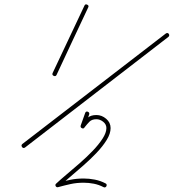

<svg xmlns="http://www.w3.org/2000/svg" viewBox="-20 -589 785 868"><path d="M362 -564Q366 -572 374 -568Q383 -564 379 -556Q343 -479 307 -403Q271 -327 236 -251Q236 -251 236 -251Q236 -251 236 -251Q232 -242 223 -246Q214 -250 218 -259Q254 -335 290 -411.5Q326 -488 362 -564Q362 -564 362 -564Q362 -564 362 -564ZM743 -436Q748 -428 741 -422Q579 -297 417 -172Q255 -47 93 78Q93 78 93 78Q93 78 93 78Q85 83 80 76Q74 68 81 62Q243 -63 405 -187.5Q567 -312 729 -437Q737 -443 743 -436ZM377 -84Q386 -80 383 -71Q378 -57 373 -43Q368 -29 363 -15Q363 -15 363 -15Q363 -15 363 -15Q360 -6 351 -9Q342 -13 345 -22Q350 -36 355 -50Q360 -64 365 -78Q368 -87 377 -84ZM349 -11Q341 -17 347 -24Q361 -43 375.5 -56Q390 -69 416 -69Q440 -69 460 -52Q480 -35 480 -10Q480 15 462.5 43.5Q445 72 417 101.5Q389 131 357 159Q325 187 295.5 212Q266 237 246 255Q241 260 236 251Q230 241 237 239Q268 230 297 224Q326 218 358 218Q383 218 408.5 223Q434 228 457 240Q457 240 457 240Q457 240 457 240Q465 244 461 253Q456 261 448 257Q427 246 404 241.5Q381 237 358 237Q327 237 299.5 243Q272 249 243 257Q236 259 232 253Q228 246 234 241Q252 224 280 200.5Q308 177 339.5 149.5Q371 122 398.5 93.5Q426 65 443.5 38Q461 11 461 -10Q461 -27 446.5 -38.5Q432 -50 416 -50Q395 -50 384 -38.5Q373 -27 362 -13Q356 -5 349 -11Z"/></svg>

Font: FRB American Cursive Guidelines Arrows Extralight
Style: Italic
Weight: 200
Italic angle: -25°
Version: Version 2.0;Modular Font Editor K font №1